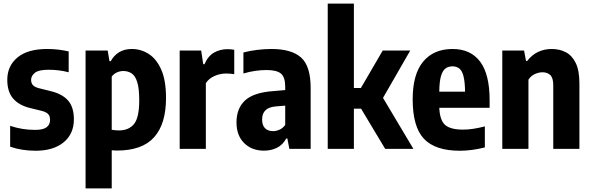

<svg xmlns="http://www.w3.org/2000/svg" viewBox="-20 -828 3289 1068"><path d="M178.5 10.5Q140.5 10.5 105 5Q69.5 -0.5 36.5 -12V-128Q69 -117 103.8 -111.2Q138.5 -105.5 175.5 -105.5Q220 -105.5 239.2 -120.2Q258.5 -135 258.5 -161Q258.5 -182.5 247.8 -193.5Q237 -204.5 215 -210.5L145.5 -227.5Q84 -243 52.2 -280.8Q20.5 -318.5 20.5 -384Q20.5 -461 77 -508.2Q133.5 -555.5 242.5 -555.5Q276.5 -555.5 306 -551.8Q335.5 -548 362 -542V-426Q308.5 -440 250 -440Q195 -440 174 -423Q153 -406 153 -384Q153 -364.5 163.8 -353.8Q174.5 -343 196 -337.5L266 -320Q329 -304 360 -267.2Q391 -230.5 391 -164.5Q391 -83 333.8 -36.2Q276.5 10.5 178.5 10.5Z M456 220V-547H579L589 -487.5H596Q612 -518 641.5 -536.8Q671 -555.5 713.5 -555.5Q763.5 -555.5 806.8 -528.2Q850 -501 876.8 -441Q903.5 -381 903.5 -283Q903.5 -138.5 837.2 -64.5Q771 9.5 630 9.5Q617 9.5 601.5 8V220ZM641.5 -102.5Q696.5 -102.5 725.5 -138.2Q754.5 -174 754.5 -269.5Q754.5 -336.5 743.2 -371.8Q732 -407 712 -420Q692 -433 666 -433Q647.5 -433 630 -425Q612.5 -417 601.5 -402V-106Q623 -102.5 641.5 -102.5Z M979.5 0V-547H1099L1110.5 -471H1117.5Q1137 -516.5 1170.8 -535.5Q1204.5 -554.5 1246 -554.5Q1256 -554.5 1266 -553.5Q1276 -552.5 1283 -551V-415.5Q1271.5 -417.5 1259.8 -418.2Q1248 -419 1236.5 -419Q1203 -419 1172 -404.8Q1141 -390.5 1125 -365.5V0Z M1448.5 10Q1380.5 10 1338 -32.2Q1295.5 -74.5 1295.5 -147Q1295.5 -225 1342.8 -269Q1390 -313 1497.5 -321L1566.5 -327V-345.5Q1566.5 -398.5 1543 -418.5Q1519.5 -438.5 1462 -438.5Q1433.5 -438.5 1399.8 -433.8Q1366 -429 1334 -419V-536Q1368.5 -545.5 1410.5 -550.5Q1452.5 -555.5 1490 -555.5Q1602 -555.5 1655 -507.8Q1708 -460 1708 -339V0H1589.5L1578.5 -57.5H1572Q1552.5 -21.5 1520.2 -5.8Q1488 10 1448.5 10ZM1438 -163.5Q1438 -130.5 1454.5 -114.5Q1471 -98.5 1499 -98.5Q1515.5 -98.5 1533.5 -106Q1551.5 -113.5 1566.5 -133V-240.5L1514 -236Q1438 -230 1438 -163.5Z M1803 0V-808H1948.5V-338.5H1987.5L2109 -547H2262L2110.5 -283.5L2279.5 0H2122.5L1988.5 -223.5H1948.5V0Z M2538 10.5Q2401 10.5 2338.2 -56Q2275.5 -122.5 2275.5 -275.5Q2275.5 -415 2333.8 -485.2Q2392 -555.5 2497.5 -555.5Q2598 -555.5 2650.8 -485Q2703.5 -414.5 2703.5 -271.5V-228.5H2423.5Q2426.5 -159 2456 -133Q2485.5 -107 2556 -107Q2584.5 -107 2614.5 -111.8Q2644.5 -116.5 2677 -125V-8Q2604 10.5 2538 10.5ZM2497 -459Q2474.5 -459 2458.2 -447.2Q2442 -435.5 2433 -405Q2424 -374.5 2423.5 -318H2567Q2566 -374.5 2558 -405Q2550 -435.5 2534.5 -447.2Q2519 -459 2497 -459Z M2774 0V-547H2895L2906 -489H2912.5Q2964 -555.5 3049.5 -555.5Q3093 -555.5 3127.8 -537.2Q3162.5 -519 3182.8 -477Q3203 -435 3203 -364V0H3057.5V-353.5Q3057.5 -395 3040.8 -410.5Q3024 -426 2997.5 -426Q2977.5 -426 2955.5 -416.2Q2933.5 -406.5 2919.5 -385V0Z"/></svg>

Font: Encode Sans Cnd
Style: Bold
Weight: 700
Width: 3
Designer: Multiple Designers
Foundry: Impallari Type
Version: Version 3.002; ttfautohint (v1.8.3) -l 8 -r 50 -G 200 -x 14 